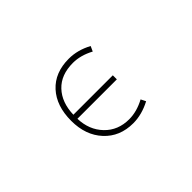

<svg xmlns="http://www.w3.org/2000/svg" viewBox="-75 -837 1150 1150"><g transform="rotate(-45 500.0 -261.5)"><path d="M674.8 -58.6 690.4 -27.3Q616.2 11.7 543 11.7Q429.7 11.7 359.9 -64Q290 -139.6 290 -261.7Q290 -387.7 357.4 -461.4Q424.8 -535.2 543 -535.2Q617.2 -535.2 689.5 -496.1L674.8 -463.9Q607.4 -500 543 -500Q441.4 -500 384.8 -439.9Q328.1 -379.9 325.2 -278.3H659.2V-244.1H325.2Q328.1 -147.5 388.2 -85Q448.2 -22.5 543 -22.5Q607.4 -22.5 674.8 -58.6Z"/></g></svg>

Font: Gen Shin Gothic Monospace ExtraLight
Style: Regular
Weight: 200
Designer: [Source Han Sans]
Ryoko NISHIZUKA  (kana & ideographs); Paul D. Hunt (Latin, Greek & Cyrillic); Wenlong ZHANG  (bopomofo
Version: Version 1.002.20150607